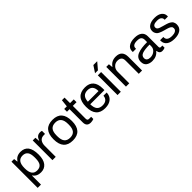

<svg xmlns="http://www.w3.org/2000/svg" viewBox="262 -2086 3623 3623"><g transform="rotate(-45 2073.5 -275.0)"><path d="M69 173V-526H139L148 -451H155Q208 -538 319 -538Q527 -538 527 -259Q527 -124 472.5 -56Q418 12 323 12Q213 12 163 -66H157V173ZM295 -65Q368 -65 402 -109.5Q436 -154 436 -252V-273Q436 -373 401.5 -417Q367 -461 298 -461Q157 -461 157 -270V-255Q157 -65 295 -65Z M636 0V-526H707L715 -439H722Q752 -538 841 -538Q871 -538 887 -530V-449H854Q789 -449 756.5 -406.5Q724 -364 724 -293V0Z M1174 12Q928 12 928 -263Q928 -538 1174 -538Q1419 -538 1419 -263Q1419 12 1174 12ZM1174 -62Q1251 -62 1289.5 -108Q1328 -154 1328 -252V-274Q1328 -464 1174 -464Q1096 -464 1058 -418Q1020 -372 1020 -274V-252Q1020 -154 1058 -108Q1096 -62 1174 -62Z M1651 12Q1544 12 1544 -99V-452H1476V-526H1546L1562 -673H1632V-526H1731V-452H1632V-112Q1632 -86 1641.5 -74Q1651 -62 1675 -62H1731V-4Q1694 12 1651 12Z M2035 12Q1795 12 1795 -263Q1795 -403 1856 -470.5Q1917 -538 2039 -538Q2150 -538 2207 -473.5Q2264 -409 2264 -283V-241H1886Q1887 -146 1924.5 -103Q1962 -60 2037 -60Q2103 -60 2138.5 -92.5Q2174 -125 2176 -179H2262Q2261 -92 2201.5 -40Q2142 12 2035 12ZM1888 -307H2173Q2173 -466 2036 -466Q1966 -466 1929.5 -427Q1893 -388 1888 -307Z M2364 -591 2451 -723H2550L2551 -720L2441 -591ZM2373 0V-526H2461V0Z M2598 0V-526H2669L2677 -447H2684Q2744 -538 2860 -538Q3028 -538 3028 -363V0H2940V-351Q2940 -412 2911 -436Q2882 -460 2828 -460Q2769 -460 2727.5 -418Q2686 -376 2686 -309V0Z M3293 12Q3225 12 3175.5 -22Q3126 -56 3126 -134Q3126 -186 3151 -222Q3176 -258 3225 -277Q3274 -296 3333.5 -304Q3393 -312 3474 -312V-372Q3474 -418 3448 -442Q3422 -466 3356 -466Q3237 -466 3237 -385V-370H3152Q3151 -376 3151 -392Q3151 -462 3208 -500Q3265 -538 3362 -538Q3459 -538 3510.5 -497Q3562 -456 3562 -381V-96Q3562 -62 3593 -62H3632V-4Q3600 11 3562 11Q3491 11 3481 -70H3474Q3413 12 3293 12ZM3315 -62Q3380 -62 3427 -101.5Q3474 -141 3474 -202V-246Q3344 -246 3281 -223Q3218 -200 3218 -140Q3218 -101 3244 -81.5Q3270 -62 3315 -62Z M3890 12Q3785 12 3728.5 -30.5Q3672 -73 3672 -147Q3672 -159 3673 -164H3760Q3759 -158 3759 -151Q3760 -60 3895 -60Q3948 -60 3982.5 -80Q4017 -100 4017 -139Q4017 -153 4013.5 -164Q4010 -175 4000 -183.5Q3990 -192 3982.5 -198Q3975 -204 3956.5 -210.5Q3938 -217 3929.5 -220Q3921 -223 3897.5 -229.5Q3874 -236 3866 -238Q3830 -249 3813.5 -254Q3797 -259 3767.5 -272.5Q3738 -286 3724.5 -300Q3711 -314 3699.5 -337.5Q3688 -361 3688 -391Q3688 -460 3743.5 -498.5Q3799 -537 3895 -537Q3991 -537 4042.5 -496.5Q4094 -456 4094 -395Q4094 -379 4093 -375H4007V-386Q4007 -420 3979.5 -443Q3952 -466 3890 -466Q3777 -466 3777 -397Q3777 -386 3780 -377Q3783 -368 3790.5 -361Q3798 -354 3804 -349Q3810 -344 3824.5 -338.5Q3839 -333 3847 -330.5Q3855 -328 3874 -322.5Q3893 -317 3901 -314Q3912 -311 3936.5 -304Q3961 -297 3973 -293.5Q3985 -290 4006.5 -282Q4028 -274 4039.5 -266.5Q4051 -259 4066 -247.5Q4081 -236 4088.5 -223Q4096 -210 4101.5 -191.5Q4107 -173 4107 -151Q4107 -70 4048 -29Q3989 12 3890 12Z"/></g></svg>

Font: Archivo
Style: Regular
Weight: 400
Designer: Hector Gatti
Foundry: Omnibus-Type
Version: Version 2.001